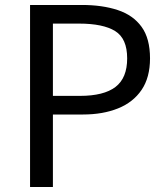

<svg xmlns="http://www.w3.org/2000/svg" viewBox="-20 -753 673 773"><path d="M101 0V-733H310Q392 -733 454 -712.5Q516 -692 550 -645Q584 -598 584 -518Q584 -441 550 -391Q516 -341 455 -316.5Q394 -292 314 -292H193V0ZM193 -367H302Q398 -367 445 -403Q492 -439 492 -518Q492 -598 443.5 -628Q395 -658 298 -658H193Z"/></svg>

Font: Noto Sans TC Thin
Style: Regular
Weight: 400
Version: Version 2.004-H2;hotconv 1.0.118;makeotfexe 2.5.65603